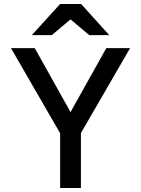

<svg xmlns="http://www.w3.org/2000/svg" viewBox="-20 -941 706 961"><path d="M427 -765 333 -844 239 -765H139L281 -921H386L527 -765ZM281 0V-274L35 -700H154L333 -380L512 -700H631L385 -275V0Z"/></svg>

Font: Overpass Light
Style: Bold
Weight: 600
Designer: Delve Withrington, Thomas Jockin
Foundry: Delve Fonts
Version: Version 3.000;DELV;Overpass